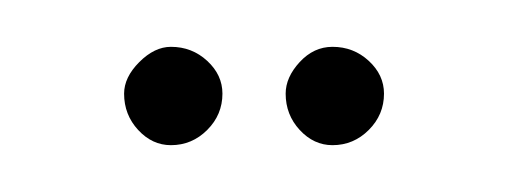

<svg xmlns="http://www.w3.org/2000/svg" viewBox="-20 -665 216 82"><path d="M33 -625Q33 -632 39.5 -638.5Q46 -645 53 -645Q62 -645 68.5 -639Q75 -633 75 -625Q75 -616 68.5 -609.5Q62 -603 53 -603Q45 -603 39 -609.5Q33 -616 33 -625ZM102 -625Q102 -632 108 -638.5Q114 -645 122 -645Q131 -645 137.5 -639Q144 -633 144 -625Q144 -616 137.5 -609.5Q131 -603 122 -603Q114 -603 108 -609.5Q102 -616 102 -625Z"/></svg>

Font: Moniqa ExtLt Narrow Display
Style: Regular
Weight: 200
Width: 4
Designer: Rajesh Rajput
Foundry: Rajesh Rajput
Version: Version 1.000